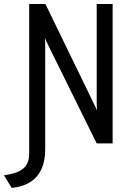

<svg xmlns="http://www.w3.org/2000/svg" viewBox="-48 -720 684 964"><path d="M10.5 223.5 -28 160Q21.5 153.5 49 139.2Q76.5 125 87.5 103Q98.5 81 98.5 52V-700H180L422 -202Q425.5 -195.5 430.5 -184.8Q435.5 -174 439 -166Q438.5 -180 438 -187.8Q437.5 -195.5 437.5 -203V-700H517.5V0H437.5L195 -491Q191 -499.5 186.2 -509.8Q181.5 -520 177.5 -528.5Q178.5 -517 178.8 -508.2Q179 -499.5 179 -492V29Q179 116.5 136.8 165.8Q94.5 215 10.5 223.5Z"/></svg>

Font: Overpass Mono
Style: Regular
Weight: 400
Designer: Delve Withrington, Dave Bailey
Foundry: Delve Fonts LLC
Version: Version 4.000